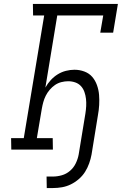

<svg xmlns="http://www.w3.org/2000/svg" viewBox="-20 -755 640 969"><path d="M216 194 215 136H247Q269 136 292 129.5Q315 123 333.5 107Q352 91 362.5 69Q373 47 377 25L411 -182Q414 -201 415 -219.5Q416 -238 414 -256Q412 -274 406 -291Q400 -308 388.5 -320.5Q377 -333 360 -339Q343 -345 324 -345Q307 -345 289.5 -340.5Q272 -336 257.5 -326Q243 -316 231 -302Q219 -288 211 -272Q203 -256 198.5 -239.5Q194 -223 191 -206L166 -58H246L247 0H37L36 -58H100L203 -677H147L146 -735H575L551 -590H486L501 -677H269L209 -313Q220 -333 236 -350.5Q252 -368 271.5 -380Q291 -392 313 -397.5Q335 -403 356 -403Q382 -403 406 -394Q430 -385 445.5 -367Q461 -349 469.5 -325Q478 -301 480 -276Q482 -251 480.5 -225Q479 -199 474 -172L442 25Q438 47 430 69.5Q422 92 409.5 112Q397 132 378 148.5Q359 165 337.5 175.5Q316 186 293 190Q270 194 248 194Z"/></svg>

Font: Iosevka Etoile Light
Style: Italic
Weight: 300
Italic angle: -9°
Designer: Belleve Invis
Foundry: Belleve Invis
Version: Version 22.1.2; ttfautohint (v1.8.4)